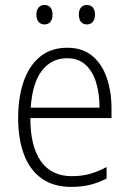

<svg xmlns="http://www.w3.org/2000/svg" viewBox="-20 -730 512 760"><path d="M246.1 -541Q306.6 -541 345.5 -508.5Q384.3 -476.1 402.8 -421.6Q421.4 -367.2 421.4 -299.8V-262.7H100.1Q100.1 -150.9 141.8 -91.8Q183.6 -32.7 264.2 -32.7Q302.7 -32.7 334.2 -41.3Q365.7 -49.8 401.9 -68.8V-23.4Q370.1 -6.8 336.7 1.5Q303.2 9.8 261.7 9.8Q190.9 9.8 144 -24.2Q97.2 -58.1 74.5 -119.6Q51.8 -181.2 51.8 -262.7Q51.8 -345.2 73.7 -408Q95.7 -470.7 138.9 -505.9Q182.1 -541 246.1 -541ZM245.6 -499.5Q183.6 -499.5 145.8 -450.2Q107.9 -400.9 101.6 -303.7H374Q374 -358.9 360.4 -403.6Q346.7 -448.2 318.4 -473.9Q290 -499.5 245.6 -499.5ZM124 -672.4Q124 -689.5 132.6 -700Q141.1 -710.4 155.8 -710.4Q171.4 -710.4 179.7 -700.2Q188 -689.9 188 -672.4Q188 -653.8 179.7 -643.6Q171.4 -633.3 155.8 -633.3Q141.1 -633.3 132.6 -643.8Q124 -654.3 124 -672.4ZM292 -672.4Q292 -689.9 300.5 -700.2Q309.1 -710.4 323.7 -710.4Q338.9 -710.4 347.4 -700.2Q356 -689.9 356 -672.4Q356 -654.3 347.4 -643.8Q338.9 -633.3 323.7 -633.3Q308.6 -633.3 300.3 -643.8Q292 -654.3 292 -672.4Z"/></svg>

Font: Open Sans SemiCondensed Light
Style: Regular
Weight: 300
Width: 4
Designer: Monotype Design Team
Foundry: Monotype Imaging Inc.
Version: Version 3.000